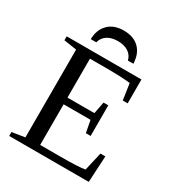

<svg xmlns="http://www.w3.org/2000/svg" viewBox="-198 -969 1007 1093"><g transform="rotate(30 305.5 -423.0)"><path d="M28.8 -25.9 112.8 -39.1V-616.2L28.8 -628.9V-654.8H520V-498H487.8L472.2 -604Q417.5 -610.8 314 -610.8H207V-355H383.8L398.9 -433.1H430.2V-231.9H398.9L383.8 -311H207V-43.9H335.9Q461.9 -43.9 501 -51.8L528.8 -172.9H561L551.8 0H28.8ZM295.4 -846.2Q359.9 -846.2 396.5 -810.1Q433.1 -773.9 435.5 -709.5H399.4Q391.6 -742.2 364 -759.8Q336.4 -777.3 295.4 -777.3Q254.4 -777.3 227.1 -759.8Q199.7 -742.2 191.4 -709.5H155.3Q156.2 -771 192.9 -808.6Q229.5 -846.2 295.4 -846.2Z"/></g></svg>

Font: Times New Roman
Style: Regular
Weight: 400
Designer: Steve Matteson
Foundry: Ascender Corporation
Version: Version 2.00.3